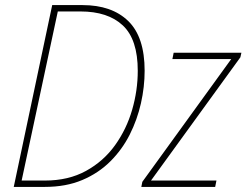

<svg xmlns="http://www.w3.org/2000/svg" viewBox="-20 -734 968 754"><path d="M34 0 185 -714H304Q419 -714 483.5 -651.5Q548 -589 548 -456Q548 -393 533.5 -328.5Q519 -264 489.5 -205.5Q460 -147 413.5 -100.5Q367 -54 303 -27Q239 0 156 0ZM157 -25Q249 -25 318 -63Q387 -101 432 -164Q477 -227 499 -303Q521 -379 521 -456Q521 -579 462.5 -634Q404 -689 296 -689H207L65 -25ZM535 0 539 -20 888 -502H657L662 -527H928L924 -509L573 -25H830L825 0Z"/></svg>

Font: Noto Sans SemiCondensed Thin
Style: Italic
Weight: 100
Width: 4
Italic angle: -12°
Designer: Monotype Design Team
Foundry: Monotype Imaging Inc.
Version: Version 2.013; ttfautohint (v1.8.4.7-5d5b)